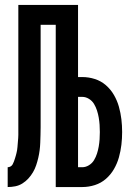

<svg xmlns="http://www.w3.org/2000/svg" viewBox="-20 -755 540 775"><path d="M11 0V-80Q17 -80 22.5 -83Q28 -86 31 -91.5Q34 -97 36 -102.5Q38 -108 40 -114Q42 -120 43.5 -125.5Q45 -131 46.5 -137Q48 -143 49 -149Q50 -155 50.5 -161.5Q51 -168 51.5 -174Q52 -180 52.5 -186Q53 -192 53.5 -198Q54 -204 54 -210.5Q54 -217 54 -223Q54 -229 54 -235V-735H295V-444H312Q338 -444 363 -436Q388 -428 407.5 -411Q427 -394 440 -371.5Q453 -349 460 -324Q467 -299 470 -273.5Q473 -248 473 -222Q473 -196 470 -170.5Q467 -145 460 -120Q453 -95 440 -72.5Q427 -50 407.5 -33Q388 -16 363 -8Q338 0 312 0H205V-655H144V-242Q144 -227 143.5 -211Q143 -195 142.5 -179.5Q142 -164 140 -148.5Q138 -133 134.5 -118Q131 -103 126 -88Q121 -73 113 -59.5Q105 -46 94.5 -34.5Q84 -23 70.5 -14.5Q57 -6 41.5 -3Q26 0 11 0ZM312 -80Q326 -80 339 -88Q352 -96 359.5 -108.5Q367 -121 371.5 -135Q376 -149 378.5 -163.5Q381 -178 382 -192.5Q383 -207 383 -222Q383 -237 382 -251.5Q381 -266 378.5 -280.5Q376 -295 371.5 -309Q367 -323 359.5 -335.5Q352 -348 339 -356Q326 -364 312 -364H295V-80Z"/></svg>

Font: Iosevka SS18 Medium
Style: Regular
Weight: 500
Monospace: yes
Designer: Belleve Invis
Foundry: Belleve Invis
Version: Version 25.1.1; ttfautohint (v1.8.4)